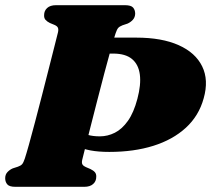

<svg xmlns="http://www.w3.org/2000/svg" viewBox="-21 -720 814 740"><path d="M296 -104.5Q293 -91.5 297.2 -85.5Q301.5 -79.5 310 -76L327.5 -68.5Q339 -63 344.8 -56.2Q350.5 -49.5 350 -38.5Q350 -21.5 338 -10.8Q326 0 304 0H38Q15 0 7 -9.5Q-1 -19 -1 -33Q-1 -47.5 7.8 -56.8Q16.5 -66 28 -71L48 -77.5Q59.5 -81.5 64.5 -87.5Q69.5 -93.5 74.5 -108.5Q80 -125 90.5 -162.5Q101 -200 114 -249.5Q127 -299 140.8 -352.5Q154.5 -406 167 -455.2Q179.5 -504.5 189 -542Q198.5 -579.5 202.5 -595.5Q205 -606.5 202.2 -613Q199.5 -619.5 189 -624L171 -631.5Q160 -637 154.2 -643.8Q148.5 -650.5 149 -661.5Q149 -678.5 160.8 -689.2Q172.5 -700 195 -700H460.5Q484 -700 492 -690.8Q500 -681.5 500 -667Q499.5 -653 490.8 -643.5Q482 -634 470.5 -629L451 -622.5Q439.5 -618 434.5 -612.2Q429.5 -606.5 424.5 -591.5Q418.5 -574 407 -533Q395.5 -492 381.2 -438Q367 -384 352.5 -327.5Q338 -271 325.5 -221.8Q313 -172.5 305 -140.5Q297 -108.5 296 -104.5ZM764 -341Q745.5 -273.5 695.2 -227.5Q645 -181.5 570 -158Q495 -134.5 400.5 -134.5Q358.5 -134.5 328 -140.2Q297.5 -146 273.5 -157Q249.5 -168 227 -184L252.5 -236Q267 -225 282.5 -215.5Q298 -206 317.5 -200.2Q337 -194.5 364 -194.5Q394 -194.5 421.8 -208.5Q449.5 -222.5 472 -254.2Q494.5 -286 508.5 -339Q523 -393.5 518 -432.5Q513 -471.5 487.8 -492.5Q462.5 -513.5 415 -513.5H316L335.5 -575H504.5Q602.5 -575 667.5 -546Q732.5 -517 758.2 -464.2Q784 -411.5 764 -341Z"/></svg>

Font: Fraunces Wonky
Style: Italic
Weight: 900
Italic angle: -16°
Version: Version 1.000;[b76b70a41]